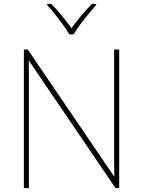

<svg xmlns="http://www.w3.org/2000/svg" viewBox="-20 -969 738 989"><path d="M594 0H575L130 -655H128Q129 -612 129 -577Q129 -542 129 -502V0H103V-714H123L567 -61H569Q568 -99 568 -138Q568 -177 568 -211V-714H594ZM337 -792Q325 -813 305 -840.5Q285 -868 263.5 -895.5Q242 -923 223 -943V-949H244Q272 -921 299.5 -887Q327 -853 348 -824Q369 -853 397.5 -887Q426 -921 454 -949H475V-943Q457 -923 434.5 -895.5Q412 -868 391.5 -840.5Q371 -813 359 -792Z"/></svg>

Font: Noto Sans Khmer UI Thin
Style: Regular
Weight: 100
Designer: Danh Hong and the Monotype Design Team
Foundry: Monotype Imaging Inc.
Version: Version 2.002; ttfautohint (v1.8.4.7-5d5b)